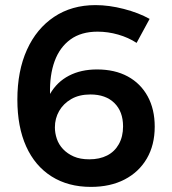

<svg xmlns="http://www.w3.org/2000/svg" viewBox="-20 -726 673 752"><path d="M515 -558Q483 -579 443 -590.5Q403 -602 362 -602Q298 -602 256 -571.5Q214 -541 194 -486.5Q174 -432 176 -358Q203 -405 250 -429.5Q297 -454 360 -454Q430 -454 480.5 -426.5Q531 -399 558.5 -348.5Q586 -298 586 -230Q586 -158 555 -105Q524 -52 468 -23Q412 6 336 6Q247 6 182 -35Q117 -76 82.5 -152.5Q48 -229 48 -336Q48 -448 85.5 -531Q123 -614 192 -660Q261 -706 354 -706Q407 -706 465 -691Q523 -676 566 -652ZM334 -356Q290 -356 259 -338Q228 -320 211.5 -291Q195 -262 195 -227Q195 -205 202.5 -182.5Q210 -160 227 -142Q244 -124 269 -113Q294 -102 330 -102Q370 -102 399.5 -117Q429 -132 445.5 -161.5Q462 -191 462 -231Q462 -289 428 -322.5Q394 -356 334 -356Z"/></svg>

Font: Alexandria Medium
Style: Regular
Weight: 500
Designer: Mohamed Gaber
Foundry: Kief Type Foundry
Version: Version 5.100